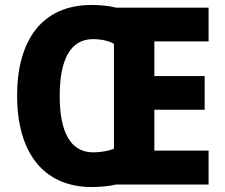

<svg xmlns="http://www.w3.org/2000/svg" viewBox="-20 -745 909 775"><path d="M350 -725C146 -725 49 -578 49 -359C49 -140 147 10 351 10C383 10 424 6 448 0H822V-137H603V-302H806V-438H603V-578H822V-714H449C424 -721 383 -725 350 -725ZM355 -587C389 -587 420 -580 440 -568V-145C420 -136 388 -130 355 -130C263 -131 221 -214 221 -358C221 -502 263 -587 355 -587Z"/></svg>

Font: Noto Sans Thai Looped SemiCondensed ExtraBold
Style: Regular
Weight: 800
Width: 4
Designer: Sasikarn Vongin, Ben Mitchell
Foundry: The Fontpad Ltd
Version: Version 1.001